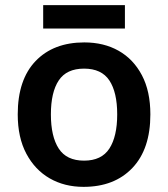

<svg xmlns="http://www.w3.org/2000/svg" viewBox="-20 -717 654 747"><path d="M565 -272Q565 -137 495 -63.5Q425 10 305 10Q231 10 173.5 -23Q116 -56 82.5 -119Q49 -182 49 -272Q49 -407 118.5 -479.5Q188 -552 308 -552Q384 -552 441.5 -519.5Q499 -487 532 -424.5Q565 -362 565 -272ZM178 -272Q178 -186 208.5 -139Q239 -92 307 -92Q375 -92 405.5 -139Q436 -186 436 -272Q436 -358 405.5 -404Q375 -450 307 -450Q239 -450 208.5 -404Q178 -358 178 -272ZM466 -697V-606H148V-697Z"/></svg>

Font: Noto Sans Tangsa SemiBold
Style: Regular
Weight: 600
Version: Version 1.504